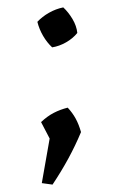

<svg xmlns="http://www.w3.org/2000/svg" viewBox="-20 -398 308 519"><path d="M93 97 118 -45 199 -41Q184 -5 165 30Q146 65 122 101ZM126 -1 91 -68Q108 -84 125.5 -93Q143 -102 163 -107Q176 -93 184.5 -77.5Q193 -62 199 -41ZM121 -270Q107 -283 96.5 -301Q86 -319 81 -339Q94 -353 112.5 -363.5Q131 -374 151 -378Q165 -365 176 -346.5Q187 -328 189 -309Q177 -294 158.5 -283.5Q140 -273 121 -270Z"/></svg>

Font: Piazzolla 24pt
Style: Regular
Weight: 400
Designer: Juan Pablo del Peral
Foundry: Huerta Tipografica
Version: Version 2.005